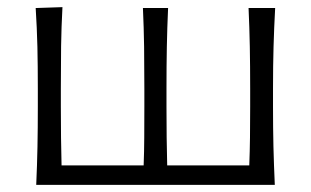

<svg xmlns="http://www.w3.org/2000/svg" viewBox="-20 -518 872 538"><path d="M81.5 0Q84 -55.5 85 -107Q86 -158.5 86 -219.5V-269.5Q86 -334 84.8 -387Q83.5 -440 80 -495.5L155 -498Q152 -442 151.2 -388.5Q150.5 -335 150.5 -269.5V-219.5Q150.5 -172 151 -132.8Q151.5 -93.5 152.5 -54.5H382.5Q384 -93.5 384.2 -132.8Q384.5 -172 384.5 -219.5V-269.5Q384.5 -334 383.8 -387Q383 -440 380.5 -495.5H451Q448.5 -440 447.5 -387Q446.5 -334 446.5 -269.5V-219.5Q446.5 -172 447 -132.8Q447.5 -93.5 448.5 -54.5H678.5Q680 -93.5 680.5 -132.8Q681 -172 681 -219.5V-269.5Q681 -334 680 -387Q679 -440 676.5 -495.5H751Q748 -440 746.5 -387Q745 -334 745 -269.5V-219.5Q745 -158.5 746.2 -107Q747.5 -55.5 750 0Z"/></svg>

Font: Commissioner Flair Light
Style: Regular
Weight: 300
Designer: Kostas Bartsokas
Foundry: Kostas Bartsokas
Version: Version 1.000; ttfautohint (v1.8.3)